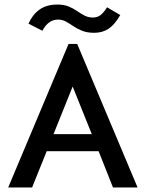

<svg xmlns="http://www.w3.org/2000/svg" viewBox="-20 -823 640 843"><path d="M476 0 413 -159H185L121 0H16L281 -630H319L584 0ZM299 -443 215 -234H383ZM450 -791 508 -757Q484 -715 457 -697Q430 -679 394 -679Q363 -679 341.5 -687.5Q320 -696 303 -707.5Q286 -719 270 -728Q254 -737 235 -737Q192 -737 166 -688L105 -719Q122 -758 153 -780.5Q184 -803 232 -803Q261 -803 281.5 -794.5Q302 -786 318.5 -774.5Q335 -763 351.5 -754.5Q368 -746 388 -746Q407 -746 421 -756.5Q435 -767 450 -791Z"/></svg>

Font: Inconsolata Expanded SemiBold
Style: Regular
Weight: 600
Width: 7
Monospace: yes
Designer: Raph Levien, Cyreal, Brenton Simpson
Foundry: Raph Levien, Cyreal, Google
Version: Version 3.001; ttfautohint (v1.8.2.53-6de2)